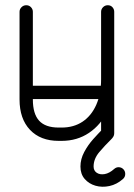

<svg xmlns="http://www.w3.org/2000/svg" viewBox="-20 -529 506 727"><path d="M412.5 -25.1Q412.5 -14.4 405.8 -7Q399 0.4 388.2 0.4Q377.5 0.4 370.1 -7Q362.8 -14.4 362.8 -25.1V-484.4Q362.8 -494.1 370.1 -501.7Q377.5 -509.2 388.2 -509.2Q399 -509.2 405.8 -501.7Q412.5 -494.1 412.5 -484.4ZM362.8 -228.9Q362.8 -239.6 370.1 -247Q377.5 -254.4 388.2 -254.4Q399 -254.4 405.8 -247Q412.5 -239.6 412.5 -228.9Q412.5 -161.8 387.2 -108.9Q361.9 -56.1 317 -25.9Q272.1 4.4 213.5 4.4H202.1Q133.2 4.4 93.6 -37.4Q54 -79.2 54 -152.4V-484.4Q54 -494.1 61.4 -501.7Q68.8 -509.2 79.5 -509.2Q90.2 -509.2 97.3 -501.7Q104.4 -494.1 104.4 -484.4V-152.4Q104.4 -98 128.1 -72Q151.9 -46 202.1 -46H213.5Q259.2 -46 292.8 -68.4Q326.2 -90.8 344.5 -132.2Q362.8 -173.6 362.8 -228.9ZM79.5 -154Q68.8 -154 61.4 -161.6Q54 -169.1 54 -178.9Q54 -189.6 61.4 -197Q68.8 -204.4 79.5 -204.4H383.6Q394.4 -204.4 401.8 -197Q409.1 -189.6 409.1 -178.9Q409.1 -169.1 401.8 -161.6Q394.4 -154 383.6 -154ZM412.6 110.5Q420.1 104.1 428.8 104.1Q439.5 104.1 446.9 111.5Q454.2 118.9 454.2 129.6Q454.2 141.5 445.2 149.1Q422.1 169.4 394.4 175.4Q366.6 181.4 341.6 174.2Q316.6 167 300.6 148.5Q284.6 130 284.6 101.5Q284.6 73.5 298.8 46.8Q313 20.1 332.9 -2.1Q352.8 -24.2 368.5 -40.1Q374.8 -46.6 385 -46.6Q395.8 -46.6 403.1 -39.1Q410.5 -31.5 410.5 -21.1Q410.5 -10.2 401.9 -2.4Q378.1 20.9 356.2 46.6Q334.4 72.4 334.4 101.5Q334.4 117.2 346.3 125.2Q358.2 133.2 376.2 130.2Q394.2 127.1 412.6 110.5Z"/></svg>

Font: Libertine-Super Thin
Style: Regular
Weight: 100
Designer: Bastien Sozeau
Foundry: NBR — Bastien Sozeau
Version: Version 2.003;gftools[0.9.33]